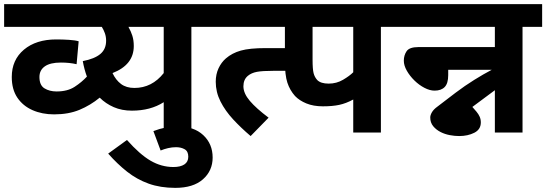

<svg xmlns="http://www.w3.org/2000/svg" viewBox="-20 -642 2646 930"><path d="M252 -451Q284 -451 314.5 -449Q345 -447 361 -442L351 -331Q317 -339 275 -339Q223 -339 197 -320.5Q171 -302 171 -269Q171 -229 195.5 -214Q220 -199 254 -199Q307 -199 341.5 -221.5Q376 -244 401 -271Q388 -306 381 -346Q438 -357 466 -380.5Q494 -404 494 -445Q494 -464 488 -481Q482 -498 473 -512H0V-622H1001V-512H907V0H773V-147Q709 -106 619 -106Q570 -106 531 -123Q492 -140 463 -169Q418 -132 365 -110Q312 -88 242 -88Q184 -88 137.5 -108.5Q91 -129 64 -169Q37 -209 37 -269Q37 -352 96 -401.5Q155 -451 252 -451ZM525 -288Q541 -254 566.5 -235Q592 -216 631 -216Q716 -216 773 -288V-512H602Q614 -491 621 -469Q628 -447 628 -419Q628 -328 525 -288Z M723 -7Q783 -30 839 -30Q919 -30 964.5 12.5Q1010 55 1010 121Q1010 185 963 226.5Q916 268 829 268Q757 268 700 247.5Q643 227 595.5 189.5Q548 152 504 102L595 36Q657 106 709.5 136.5Q762 167 820 167Q854 167 873 154.5Q892 142 892 117Q892 91 874.5 81Q857 71 833 71Q813 71 794 75.5Q775 80 758 87Z M987 -622H1363V-512H987ZM1025 -246Q1025 -282 1038.5 -311Q1052 -340 1074 -359Q1104 -385 1146.5 -397Q1189 -409 1267 -409H1377V-299H1306Q1251 -299 1224.5 -294Q1198 -289 1181 -275Q1159 -257 1159 -224Q1159 -190 1190 -153.5Q1221 -117 1281 -72L1194 17Q1148 -22 1109.5 -63.5Q1071 -105 1048 -150.5Q1025 -196 1025 -246Z M1825 -512V0H1691V-160Q1656 -141 1623 -134Q1590 -127 1544 -127Q1498 -127 1464 -141Q1430 -155 1409 -177Q1384 -205 1372 -241.5Q1360 -278 1360 -345V-512H1292V-622H1919V-512ZM1691 -512H1494V-353Q1494 -307 1499 -287.5Q1504 -268 1517 -254Q1534 -237 1572 -237Q1610 -237 1641.5 -255.5Q1673 -274 1691 -292Z M2085 -203Q2062 -203 2036 -216.5Q2010 -230 1987.5 -252Q1965 -274 1950.5 -299.5Q1936 -325 1936 -348Q1936 -374 1949.5 -394Q1963 -414 2007 -414H2377V-512H1905V-622H2606V-512H2511V0H2377V-205L2268 -124L2288 -101Q2298 -89 2303.5 -76.5Q2309 -64 2309 -49Q2309 -15 2277.5 1Q2246 17 2204 17Q2182 17 2158.5 12.5Q2135 8 2115 -2Q2093 -13 2078.5 -30.5Q2064 -48 2064 -73Q2064 -84 2072 -98Q2080 -112 2098 -125L2187 -193Q2232 -227 2277 -255Q2322 -283 2362 -304H2151V-278Q2151 -238 2134 -220.5Q2117 -203 2085 -203Z"/></svg>

Font: RS Noto Sans
Style: Bold
Weight: 700
Designer: Monotype Design Team
Foundry: Monotype Imaging Inc.
Version: Version 3.10